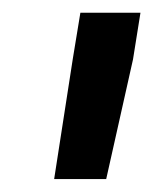

<svg xmlns="http://www.w3.org/2000/svg" viewBox="-20 -770 240 301"><path d="M200.2 -750 188.5 -676.8 146.5 -489.3H64.9L94.2 -678.2L106 -750Z"/></svg>

Font: Roboto Condensed SemiBold
Style: Italic
Weight: 600
Italic angle: -12°
Designer: Christian Robertson
Foundry: Google
Version: Version 3.008; 2023